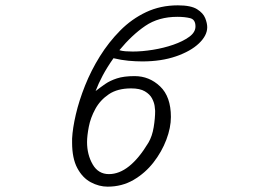

<svg xmlns="http://www.w3.org/2000/svg" viewBox="-20 -698 1040 719"><path d="M250 -179Q252 -218 264 -269.5Q276 -321 298.5 -377.5Q321 -434 354 -487Q387 -540 430 -583.5Q473 -627 527 -652.5Q581 -678 646 -678Q695 -678 718 -663.5Q741 -649 748.5 -630Q756 -611 756 -596Q756 -565 725 -535.5Q694 -506 639 -487Q584 -468 513 -468Q488 -468 461 -470.5Q434 -473 405 -480Q381 -446 364.5 -415Q348 -384 338 -357Q356 -371 374 -383.5Q392 -396 418 -404.5Q444 -413 484 -413Q539 -413 579.5 -374.5Q620 -336 620 -260Q620 -220 603 -175Q586 -130 555 -90Q524 -50 480.5 -24.5Q437 1 383 1Q351 1 320 -15.5Q289 -32 269.5 -68.5Q250 -105 250 -164ZM427 -510Q437 -507 449.5 -506Q462 -505 477 -505Q512 -505 552.5 -511.5Q593 -518 629 -530.5Q665 -543 688.5 -560Q712 -577 712 -599Q712 -625 692 -630Q672 -635 644 -635Q574 -635 524 -601Q474 -567 427 -510ZM536 -164Q550 -188 555.5 -221.5Q561 -255 561 -283Q561 -288 559 -301.5Q557 -315 549 -330Q541 -345 522.5 -356Q504 -367 471 -367Q420 -367 387.5 -345Q355 -323 337 -290Q319 -257 312.5 -223Q306 -189 306 -166Q306 -119 327 -82.5Q348 -46 388 -46Q465 -46 536 -164Z"/></svg>

Font: Moon Stars Kai T Light
Style: Regular
Weight: 300
Designer: GuiWonder
Version: Version 1.101